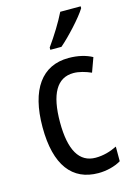

<svg xmlns="http://www.w3.org/2000/svg" viewBox="-118 -827 624 899"><g transform="rotate(-15 193.5 -378.0)"><path d="M366 -757V-766H267C245 -721 211 -666 176 -617V-606H230C272 -642 341 -716 366 -757ZM245 10C284 10 325 0 355 -18V-89C323 -73 288 -63 251 -63C172 -63 132 -131 132 -266C132 -403 172 -473 252 -473C279 -473 310 -464 337 -452L362 -521C333 -537 294 -547 248 -547C119 -547 47 -448 47 -265C47 -80 119 10 245 10Z"/></g></svg>

Font: Noto Sans Lao Looped Condensed
Style: Regular
Weight: 400
Width: 3
Designer: Mark Frömberg, Ben Mitchell
Foundry: The Fontpad Ltd
Version: Version 1.003